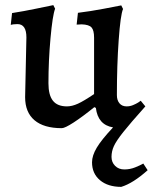

<svg xmlns="http://www.w3.org/2000/svg" viewBox="-20 -488 596 749"><path d="M556 176Q499 227 453 241Q401 241 370 215Q339 189 339 145Q339 119 357.5 88Q376 57 421 9Q362 -1 354 -67L348 -70Q301 -32 267 -10Q233 12 221 12Q151 12 114.5 -19Q78 -50 78 -109L83 -342Q83 -394 48 -394Q39 -394 31.5 -393Q24 -392 22 -391L27 -437Q72 -444 122.5 -454.5Q173 -465 188 -468L195 -454Q185 -428 177 -339Q169 -250 169 -163Q169 -117 186.5 -95Q204 -73 241 -73Q261 -73 284 -83.5Q307 -94 347 -121V-341Q347 -370 337 -381Q327 -392 299 -393L279 -392L284 -438Q333 -444 385.5 -454Q438 -464 453 -467L460 -453Q450 -430 443 -331.5Q436 -233 436 -117Q436 -97 446 -85Q456 -73 474 -73Q487 -73 499 -78Q511 -83 519 -88Q527 -93 529 -95L547 -73Q488 -7 461 27Q434 61 424.5 81.5Q415 102 415 124Q415 145 429 159Q443 173 465 173Q487 173 507 165Q527 157 539 150Z"/></svg>

Font: Alegreya Medium
Style: Regular
Weight: 500
Designer: Juan Pablo del Peral
Foundry: Huerta Tipografica
Version: Version 2.007; ttfautohint (v1.6)